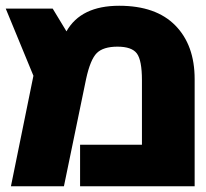

<svg xmlns="http://www.w3.org/2000/svg" viewBox="-38 -645 717 667"><path d="M184.1 2H0L78.1 -381.8L-18.1 -615.2H145L192.9 -536.1Q243.2 -625 376 -625Q503.9 -625 571 -556.6Q638.2 -488.3 638.2 -370.1V2H240.2V-142.1H455.1V-366.2Q455.1 -435.5 437.5 -459.2Q419.9 -482.9 370.1 -482.9Q320.8 -482.9 298.3 -460.7Q275.9 -438.5 261.2 -371.1Z"/></svg>

Font: LT Superior Black
Style: Regular
Weight: 900
Designer: Daniel Lyons
Foundry: LyonsType
Version: Version 2.005